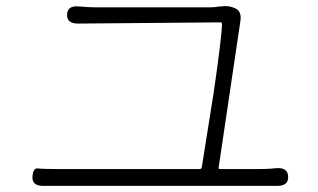

<svg xmlns="http://www.w3.org/2000/svg" viewBox="-20 -676 1040 627"><path d="M121 -69Q84 -69 86 -99Q88 -128 103.5 -126Q119 -124 165 -124H632Q638 -124 639 -130L678 -375Q704 -554 705 -598Q705 -603 700 -603L235 -599Q198 -599 199 -628Q200 -658 236 -655L265 -653Q282 -652 299 -652H665Q682 -652 698 -655H702Q726 -659 748 -649Q770 -639 765 -607L694 -129Q693 -124 698 -124H828Q845 -124 862 -125L884 -127Q920 -129 921 -99Q922 -69 886 -69Z"/></svg>

Font: Resource Han Rounded KR Light
Style: Regular
Weight: 300
Designer: Cyano Hao (round all glyphs); Ryoko NISHIZUKA 西塚涼子 (kana, bopomofo & ideographs); Paul D. Hunt (Latin, Greek & Cyrillic)
Foundry: Cyano Hao
Version: 0.990